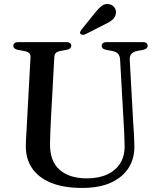

<svg xmlns="http://www.w3.org/2000/svg" viewBox="-20 -907 783 944"><path d="M588.5 -294.5 570.5 -613.5Q569.5 -632 560.5 -642.2Q551.5 -652.5 531.5 -656.5L503.5 -661.5Q490 -664.5 485 -669.5Q480 -674.5 480 -682Q480 -690 486.5 -695Q493 -700 504 -700H682Q694 -700 700 -695Q706 -690 706 -682Q706 -674.5 700.8 -669.5Q695.5 -664.5 682.5 -661.5L656.5 -657Q633 -652 624.8 -640.5Q616.5 -629 618 -611L635.5 -294Q637.5 -269 638.8 -244.8Q640 -220.5 640.5 -194.5Q643 -133 614.5 -85.2Q586 -37.5 528.2 -10.2Q470.5 17 383.5 17Q291.5 17 229.2 -9Q167 -35 136.2 -82.2Q105.5 -129.5 107 -193Q107 -206.5 108.2 -227Q109.5 -247.5 110.8 -271.8Q112 -296 113.5 -321.5L130 -625Q131 -639 123 -646.2Q115 -653.5 97.5 -656.5L69 -661.5Q45.5 -666.5 45.5 -682Q45.5 -690 51.8 -695Q58 -700 70 -700H306Q318 -700 324.2 -695Q330.5 -690 330.5 -682Q330.5 -674.5 325.2 -669.5Q320 -664.5 306.5 -662L278 -656.5Q262.5 -654 255.2 -647.2Q248 -640.5 247 -626L230.5 -323Q228.5 -286.5 227.5 -257Q226.5 -227.5 226 -203Q224 -115.5 272.5 -72.8Q321 -30 407 -30Q466 -30 508 -49.8Q550 -69.5 572.2 -106.2Q594.5 -143 592.5 -194.5Q592 -228.5 590.8 -251.5Q589.5 -274.5 588.5 -294.5ZM446 -842.5Q464 -865.5 480.5 -878.2Q497 -891 518 -886Q536 -882 544.5 -867.5Q553 -853 549 -838Q545.5 -820 531.2 -808.5Q517 -797 494 -786.5L397.5 -737.5Q392 -735.5 386 -735.8Q380 -736 376 -740Q372 -744.5 374 -749.8Q376 -755 379.5 -760Z"/></svg>

Font: Fraunces Wonky
Style: Regular
Weight: 400
Version: Version 1.000;[b76b70a41]